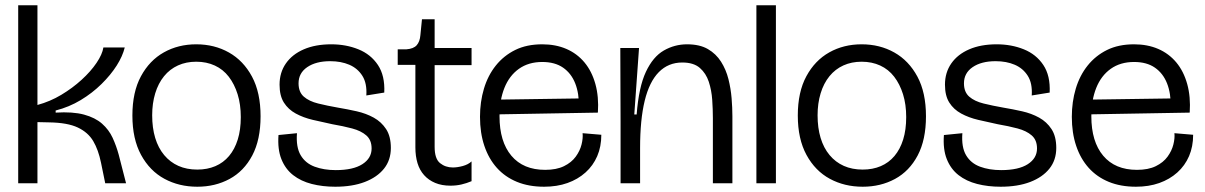

<svg xmlns="http://www.w3.org/2000/svg" viewBox="-20 -695 4568 728"><path d="M49 0V-675H122V-297Q170 -310 212.5 -335.5Q255 -361 289.5 -392.5Q324 -424 346 -456.5Q368 -489 372 -515H453Q445 -482 422.5 -446.5Q400 -411 365 -376.5Q330 -342 286 -315.5Q242 -289 191 -276V-268Q256 -272 298.5 -260.5Q341 -249 367 -226Q393 -203 407 -172.5Q421 -142 430 -109L458 0H379L363 -78Q353 -127 333.5 -160Q314 -193 275 -211.5Q236 -230 166 -231L122 -232V0Z M728 13Q659 13 603.5 -17Q548 -47 515 -107.5Q482 -168 482 -257Q482 -346 514.5 -406Q547 -466 601.5 -496.5Q656 -527 724 -527Q793 -527 848 -496Q903 -465 935.5 -404.5Q968 -344 968 -254Q968 -165 936.5 -105.5Q905 -46 850.5 -16.5Q796 13 728 13ZM728 -52Q766 -52 796.5 -65Q827 -78 848.5 -103.5Q870 -129 881.5 -166Q893 -203 893 -251Q893 -299 881 -337.5Q869 -376 847.5 -404Q826 -432 794.5 -446.5Q763 -461 724 -461Q686 -461 655 -447Q624 -433 602 -406Q580 -379 568.5 -341Q557 -303 557 -258Q557 -210 568.5 -172Q580 -134 602.5 -107Q625 -80 656.5 -66Q688 -52 728 -52Z M1251 13Q1203 13 1162 2.5Q1121 -8 1091.5 -31Q1062 -54 1047 -91.5Q1032 -129 1036 -183L1106 -190Q1102 -137 1120 -106.5Q1138 -76 1173 -63Q1208 -50 1253 -50Q1319 -50 1354 -72.5Q1389 -95 1389 -132Q1389 -164 1369 -181.5Q1349 -199 1315 -208Q1281 -217 1240 -224Q1202 -232 1166 -240.5Q1130 -249 1101.5 -264.5Q1073 -280 1056.5 -306Q1040 -332 1040 -374Q1040 -420 1064 -454.5Q1088 -489 1132 -508Q1176 -527 1236 -527Q1292 -527 1339 -508Q1386 -489 1413 -448.5Q1440 -408 1437 -344L1369 -333Q1372 -379 1354 -407.5Q1336 -436 1304.5 -449.5Q1273 -463 1232 -463Q1178 -463 1145 -440.5Q1112 -418 1112 -379Q1112 -346 1132 -328.5Q1152 -311 1186.5 -302.5Q1221 -294 1261 -287Q1297 -281 1332.5 -273Q1368 -265 1397 -249Q1426 -233 1444 -205.5Q1462 -178 1462 -134Q1462 -88 1436 -55.5Q1410 -23 1363 -5Q1316 13 1251 13Z M1688 9Q1655 9 1630 -1.5Q1605 -12 1588 -31Q1571 -50 1563 -76.5Q1555 -103 1555 -136V-449H1488V-508H1521Q1548 -510 1560 -523.5Q1572 -537 1574 -562L1580 -622H1628V-513H1768V-448H1628V-138Q1628 -93 1648.5 -76.5Q1669 -60 1697 -60Q1714 -60 1734.5 -65.5Q1755 -71 1768 -83V-8Q1749 0 1729.5 4.5Q1710 9 1688 9Z M2043 13Q1985 13 1940 -5.5Q1895 -24 1864 -58.5Q1833 -93 1816.5 -142Q1800 -191 1800 -252Q1800 -309 1815 -359Q1830 -409 1860 -446.5Q1890 -484 1933.5 -505.5Q1977 -527 2036 -527Q2087 -527 2127.5 -509.5Q2168 -492 2196 -458.5Q2224 -425 2237.5 -376.5Q2251 -328 2247 -268L1846 -261V-317L2195 -322L2175 -290Q2176 -341 2161 -379Q2146 -417 2115 -438.5Q2084 -460 2036 -460Q1984 -460 1947.5 -434Q1911 -408 1892.5 -361.5Q1874 -315 1874 -254Q1874 -158 1919 -104.5Q1964 -51 2047 -51Q2090 -51 2118.5 -65Q2147 -79 2163 -101Q2179 -123 2185 -147Q2191 -171 2189 -190L2260 -184Q2260 -139 2244.5 -103Q2229 -67 2200 -41Q2171 -15 2131.5 -1Q2092 13 2043 13Z M2333 0V-232L2332 -513H2403L2385 -261H2394Q2402 -365 2429 -422.5Q2456 -480 2497 -503.5Q2538 -527 2585 -527Q2633 -527 2664 -509Q2695 -491 2714 -461Q2733 -431 2742 -395Q2751 -359 2754 -322.5Q2757 -286 2757 -254V0H2683V-247Q2683 -280 2680.5 -316.5Q2678 -353 2667.5 -385Q2657 -417 2633.5 -437.5Q2610 -458 2567 -458Q2514 -458 2478 -421.5Q2442 -385 2424.5 -313Q2407 -241 2407 -134V0Z M2848 0V-675H2922V0Z M3251 13Q3182 13 3126.5 -17Q3071 -47 3038 -107.5Q3005 -168 3005 -257Q3005 -346 3037.5 -406Q3070 -466 3124.5 -496.5Q3179 -527 3247 -527Q3316 -527 3371 -496Q3426 -465 3458.5 -404.5Q3491 -344 3491 -254Q3491 -165 3459.5 -105.5Q3428 -46 3373.5 -16.5Q3319 13 3251 13ZM3251 -52Q3289 -52 3319.5 -65Q3350 -78 3371.5 -103.5Q3393 -129 3404.5 -166Q3416 -203 3416 -251Q3416 -299 3404 -337.5Q3392 -376 3370.5 -404Q3349 -432 3317.5 -446.5Q3286 -461 3247 -461Q3209 -461 3178 -447Q3147 -433 3125 -406Q3103 -379 3091.5 -341Q3080 -303 3080 -258Q3080 -210 3091.5 -172Q3103 -134 3125.5 -107Q3148 -80 3179.5 -66Q3211 -52 3251 -52Z M3774 13Q3726 13 3685 2.5Q3644 -8 3614.5 -31Q3585 -54 3570 -91.5Q3555 -129 3559 -183L3629 -190Q3625 -137 3643 -106.5Q3661 -76 3696 -63Q3731 -50 3776 -50Q3842 -50 3877 -72.5Q3912 -95 3912 -132Q3912 -164 3892 -181.5Q3872 -199 3838 -208Q3804 -217 3763 -224Q3725 -232 3689 -240.5Q3653 -249 3624.5 -264.5Q3596 -280 3579.5 -306Q3563 -332 3563 -374Q3563 -420 3587 -454.5Q3611 -489 3655 -508Q3699 -527 3759 -527Q3815 -527 3862 -508Q3909 -489 3936 -448.5Q3963 -408 3960 -344L3892 -333Q3895 -379 3877 -407.5Q3859 -436 3827.5 -449.5Q3796 -463 3755 -463Q3701 -463 3668 -440.5Q3635 -418 3635 -379Q3635 -346 3655 -328.5Q3675 -311 3709.5 -302.5Q3744 -294 3784 -287Q3820 -281 3855.5 -273Q3891 -265 3920 -249Q3949 -233 3967 -205.5Q3985 -178 3985 -134Q3985 -88 3959 -55.5Q3933 -23 3886 -5Q3839 13 3774 13Z M4287 13Q4229 13 4184 -5.5Q4139 -24 4108 -58.5Q4077 -93 4060.5 -142Q4044 -191 4044 -252Q4044 -309 4059 -359Q4074 -409 4104 -446.5Q4134 -484 4177.5 -505.5Q4221 -527 4280 -527Q4331 -527 4371.5 -509.5Q4412 -492 4440 -458.5Q4468 -425 4481.5 -376.5Q4495 -328 4491 -268L4090 -261V-317L4439 -322L4419 -290Q4420 -341 4405 -379Q4390 -417 4359 -438.5Q4328 -460 4280 -460Q4228 -460 4191.5 -434Q4155 -408 4136.5 -361.5Q4118 -315 4118 -254Q4118 -158 4163 -104.5Q4208 -51 4291 -51Q4334 -51 4362.5 -65Q4391 -79 4407 -101Q4423 -123 4429 -147Q4435 -171 4433 -190L4504 -184Q4504 -139 4488.5 -103Q4473 -67 4444 -41Q4415 -15 4375.5 -1Q4336 13 4287 13Z"/></svg>

Font: Bricolage Grotesque 48pt Condensed ExtraBold Light
Style: Regular
Weight: 300
Version: Version 1.000;gftools[0.9.30]